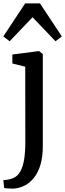

<svg xmlns="http://www.w3.org/2000/svg" viewBox="-32 -863 383 1126"><path d="M49 243Q42 243 29.8 242.8Q17.5 242.5 6.5 241.5Q-4.5 240.5 -7.5 239L-12.5 193.5Q-5 193.5 10.2 191.2Q25.5 189 42.5 182.5Q70.5 172 86.8 143.2Q103 114.5 109.8 70.5Q116.5 26.5 116.5 -29.5L116 -472L40.5 -490.5V-543.5L193.5 -563H197.5L219 -546V-5.5Q219 56 205.8 101.5Q192.5 147 168.8 177.5Q145 208 114.5 224.2Q84 240.5 49 243ZM24.5 -621 -12.5 -649.5 115.5 -843H202.5L330.5 -649.5L293.5 -621L159 -762Z"/></svg>

Font: Merriweather 28pt
Style: Regular
Weight: 400
Version: Version 2.100